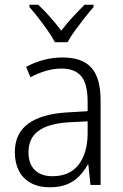

<svg xmlns="http://www.w3.org/2000/svg" viewBox="-20 -785 523 815"><path d="M246 -541Q329 -541 368 -497.5Q407 -454 407 -358V0H364L355 -87H353Q337 -59 316 -37Q295 -15 264.5 -2.5Q234 10 191 10Q144 10 110.5 -8.5Q77 -27 60 -60.5Q43 -94 43 -139Q43 -219 100.5 -260.5Q158 -302 268 -308L352 -313V-352Q352 -430 324.5 -462Q297 -494 242 -494Q209 -494 176 -484.5Q143 -475 109 -457L91 -501Q125 -520 164.5 -530.5Q204 -541 246 -541ZM274 -266Q187 -261 144 -230Q101 -199 101 -139Q101 -89 128 -63Q155 -37 202 -37Q275 -37 313 -85Q351 -133 352 -217V-270ZM213 -606Q201 -629 182 -656Q163 -683 142.5 -709.5Q122 -736 105 -755V-765H142Q166 -743 192 -713.5Q218 -684 240 -655Q263 -685 288 -712Q313 -739 339 -765H377V-755Q360 -736 339 -709Q318 -682 298.5 -655.5Q279 -629 267 -606Z"/></svg>

Font: Noto Sans Hebrew SemiCondensed Light
Style: Regular
Weight: 300
Width: 4
Designer: Monotype Design Team
Foundry: Monotype Imaging Inc.
Version: Version 2.003